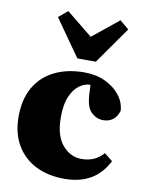

<svg xmlns="http://www.w3.org/2000/svg" viewBox="-88 -842 699 920"><g transform="rotate(10 261.5 -381.5)"><path d="M289 16Q209 16 149 -14.5Q89 -45 55.5 -102.5Q22 -160 22 -240Q22 -325 56 -383.5Q90 -442 152 -472.5Q214 -503 297 -503Q354 -503 398.5 -482Q443 -461 470 -426.5Q497 -392 499 -351Q480 -293 423 -293Q392 -293 366 -317Q340 -341 337 -407L335 -449H331Q308 -449 282.5 -431.5Q257 -414 239.5 -375Q222 -336 222 -271Q222 -183 260.5 -137.5Q299 -92 354 -92Q420 -92 460 -139L500 -107Q439 16 289 16ZM169 -779 296 -676 423 -779 467 -742 341 -563H251L125 -742Z"/></g></svg>

Font: Source Serif 4 Black
Style: Regular
Weight: 900
Designer: Frank Grießhammer
Foundry: Adobe
Version: Version 4.005;hotconv 1.1.0;makeotfexe 2.6.0